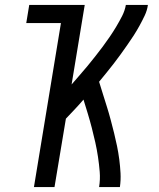

<svg xmlns="http://www.w3.org/2000/svg" viewBox="-20 -755 640 775"><path d="M117 0 226 -662H86L98 -735H322L269 -414Q285 -433 301.5 -451.5Q318 -470 333.5 -489Q349 -508 364.5 -527.5Q380 -547 394.5 -566.5Q409 -586 423 -606.5Q437 -627 449.5 -648Q462 -669 473 -690.5Q484 -712 488 -735H577Q574 -713 564 -692Q554 -671 543 -651Q532 -631 519.5 -611.5Q507 -592 493.5 -573Q480 -554 466.5 -535Q453 -516 438.5 -497.5Q424 -479 409.5 -461Q395 -443 380 -425Q388 -399 396 -373.5Q404 -348 412 -322.5Q420 -297 427 -270.5Q434 -244 440.5 -218Q447 -192 452.5 -165Q458 -138 461.5 -111Q465 -84 466.5 -56Q468 -28 464 0H380Q385 -31 382.5 -61.5Q380 -92 375.5 -122Q371 -152 364.5 -181Q358 -210 350.5 -239Q343 -268 334.5 -296Q326 -324 317 -353Q300 -333 282 -314Q264 -295 246 -276L200 0Z"/></svg>

Font: Zed Sans Extended
Style: Italic
Weight: 400
Width: 7
Italic angle: -9°
Designer: Belleve Invis
Foundry: Belleve Invis
Version: Version 1.0.0; ttfautohint (v1.8.4)